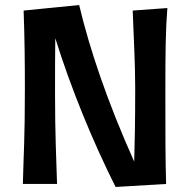

<svg xmlns="http://www.w3.org/2000/svg" viewBox="-20 -732 756 764"><path d="M508 -690C512 -582 518 -481 518 -379C518 -249 516 -153 514 -89C407 -327 336 -539 295 -712L74 -690C78 -582 79 -481 79 -379C79 -174 74 -128 71 0H207C204 -103 199 -196 199 -356C199 -434 199 -529 200 -580C264 -375 351 -165 440 12L641 0C638 -103 638 -196 638 -356C638 -528 639 -614 646 -700Z"/></svg>

Font: CantoraOne
Style: Regular
Weight: 400
Designer: Pablo Impallari, Rodrigo Fuenzalida
Foundry: Pablo Impallari
Version: Version 1.001